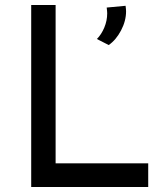

<svg xmlns="http://www.w3.org/2000/svg" viewBox="-20 -743 655 763"><path d="M201 -723V-94H569V0H104V-723ZM365 -588Q383 -606 394.5 -633.5Q406 -661 406 -690Q406 -697 404 -713L479 -720Q481 -706 481 -698Q481 -660 461 -622Q441 -584 412 -564Z"/></svg>

Font: Josefin Sans
Style: Regular
Weight: 400
Designer: Santiago Orozco
Foundry: Typemade
Version: Version 2.000